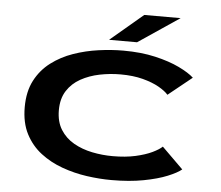

<svg xmlns="http://www.w3.org/2000/svg" viewBox="-60 -980 1220 1059"><g transform="rotate(5 550.0 -450.5)"><path d="M594.5 11Q529 11 458.2 1Q387.5 -9 320.8 -33Q254 -57 200.5 -98Q147 -139 115.2 -200.5Q83.5 -262 83.5 -348Q83.5 -434.5 115.5 -496Q147.5 -557.5 201.8 -598.5Q256 -639.5 323.5 -663Q391 -686.5 462 -696.2Q533 -706 598.5 -706Q697 -706 776 -687.8Q855 -669.5 910.2 -642.8Q965.5 -616 993 -590.5L861.5 -484.5Q845 -504 808.8 -524.8Q772.5 -545.5 718.5 -559.8Q664.5 -574 594.5 -574Q536.5 -574 479.5 -562.5Q422.5 -551 375.5 -525Q328.5 -499 300.5 -455.5Q272.5 -412 272.5 -348Q272.5 -284 300 -240.2Q327.5 -196.5 373.5 -170.2Q419.5 -144 476 -132.5Q532.5 -121 590.5 -121Q661 -121 715.8 -133.2Q770.5 -145.5 807.5 -163.2Q844.5 -181 861.5 -197.5L979 -81.5Q955 -61.5 902.5 -40Q850 -18.5 772.2 -3.8Q694.5 11 594.5 11ZM669.5 -758.5H514.5L696 -912H897.5Z"/></g></svg>

Font: Trispace Expanded
Style: Bold
Weight: 700
Width: 7
Designer: Tyler Finck
Foundry: Etcetera Type Company
Version: Version 1.210; ttfautohint (v1.8.3)